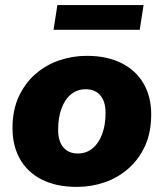

<svg xmlns="http://www.w3.org/2000/svg" viewBox="-20 -722 642 753"><path d="M282 11Q201 11 144.5 -17.5Q88 -46 58.5 -98Q29 -150 29 -219Q29 -290 53.5 -343Q78 -396 119.5 -432Q161 -468 213 -485.5Q265 -503 320 -503Q400 -503 456.5 -474.5Q513 -446 543 -394.5Q573 -343 573 -274Q573 -202 548.5 -149Q524 -96 482.5 -60Q441 -24 389 -6.5Q337 11 282 11ZM285 -120Q319 -120 343.5 -140.5Q368 -161 381 -197Q394 -233 394 -279Q394 -324 373.5 -348Q353 -372 316 -372Q283 -372 258.5 -352Q234 -332 221 -296Q208 -260 208 -213Q208 -168 228.5 -144Q249 -120 285 -120ZM190 -605 205 -702H543L528 -605Z"/></svg>

Font: Nunito Sans 12pt Black
Style: Italic
Weight: 900
Italic angle: -9°
Designer: Vernon Adams
Foundry: Vernon Adams
Version: Version 3.101;gftools[0.9.27]